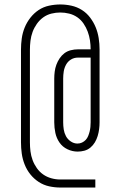

<svg xmlns="http://www.w3.org/2000/svg" viewBox="-20 -770 540 860"><path d="M250 70Q225 70 200 64.5Q175 59 153.5 45Q132 31 116 11Q100 -9 90.5 -33Q81 -57 77.5 -82Q74 -107 74 -133V-547Q74 -573 77.5 -598Q81 -623 90.5 -646.5Q100 -670 116 -690.5Q132 -711 153 -725Q174 -739 199.5 -744.5Q225 -750 250 -750Q275 -750 300 -744.5Q325 -739 346.5 -725.5Q368 -712 383.5 -691.5Q399 -671 408.5 -648Q418 -625 422 -599.5Q426 -574 426 -549V-222Q426 -207 424 -191.5Q422 -176 417.5 -161Q413 -146 405 -132.5Q397 -119 385 -109Q373 -99 358 -95Q343 -91 328 -91Q304 -91 282 -101.5Q260 -112 246.5 -131.5Q233 -151 228 -174.5Q223 -198 223 -222V-418Q223 -433 225 -449Q227 -465 232.5 -480Q238 -495 247 -508.5Q256 -522 268.5 -531.5Q281 -541 297 -545Q313 -549 329 -549H386Q386 -569 383 -589Q380 -609 373 -628Q366 -647 354.5 -664Q343 -681 326.5 -692.5Q310 -704 290 -709Q270 -714 250 -714Q230 -714 210 -709Q190 -704 173.5 -692Q157 -680 145 -663Q133 -646 126 -627Q119 -608 116.5 -587.5Q114 -567 114 -547V-133Q114 -112 116.5 -92Q119 -72 126 -53Q133 -34 145 -17Q157 0 173.5 11.5Q190 23 210 28.5Q230 34 250 34H407V70ZM327 -127Q338 -127 347.5 -131.5Q357 -136 364 -143.5Q371 -151 375 -161Q379 -171 381.5 -181Q384 -191 385 -201.5Q386 -212 386 -222V-512H329Q312 -512 298 -503.5Q284 -495 276 -480.5Q268 -466 265.5 -450Q263 -434 263 -418V-222Q263 -206 265.5 -190Q268 -174 275.5 -160Q283 -146 297 -136.5Q311 -127 327 -127Z"/></svg>

Font: Iosevka Curly Slab Extralight
Style: Regular
Weight: 200
Monospace: yes
Designer: Belleve Invis
Foundry: Belleve Invis
Version: Version 22.1.2; ttfautohint (v1.8.4)